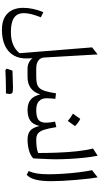

<svg xmlns="http://www.w3.org/2000/svg" viewBox="476 -1268 1067 2060"><g transform="rotate(90 1010.0 -238.5)"><path d="M564.5 -752 598.1 -169.9Q603 -135.7 632.6 -114.5Q662.1 -93.3 715.3 -93.3H715.8V0H715.3Q681.2 0 651.9 -14.6Q622.6 -29.3 605 -53.7L607.4 -6.3Q611.8 85.4 575.2 148.2Q538.6 210.9 468.3 242.9Q397.9 274.9 300.3 274.9Q215.3 274.9 163.3 244.1Q111.3 213.4 87.9 162.1Q64.5 110.8 64.5 49.8Q64.5 -8.3 76.9 -63Q89.4 -117.7 110.8 -169.9L166 -142.6Q144 -86.4 132.8 -43.2Q121.6 0 121.6 38.1Q121.6 111.8 172.1 145.3Q222.7 178.7 323.7 178.7Q399.4 178.7 455.6 156.2Q511.7 133.8 551.3 86.4L488.8 -692.4Z M931.6 231.9Q845.7 231.9 731.9 237.8Q726.6 231.9 716.8 223.1Q722.2 207 727.8 191.9Q733.4 176.8 738.3 161.6Q870.6 156.2 917.2 156.2Q963.9 156.2 976.1 163.6Q988.3 170.9 988.3 191.2Q988.3 211.4 982.4 231.9ZM715.8 0Q699.7 0 699.7 -32.7V-60.5Q699.7 -93.3 715.8 -93.3H804.7Q851.6 -93.3 881.3 -101.8Q911.1 -110.4 929.4 -133.1Q947.8 -155.8 959.5 -197.5Q971.2 -239.3 981.9 -305.2L1041 -298.3Q1038.1 -270.5 1036.4 -247.1Q1034.7 -223.6 1034.7 -204.1Q1034.7 -152.8 1065.2 -123Q1095.7 -93.3 1160.6 -93.3H1161.1V0H1160.6Q1089.8 0 1050 -33.2Q1010.3 -66.4 993.7 -135.3Q971.2 -67.9 925 -33.9Q878.9 0 804.7 0Z M1254.9 -565.4Q1290 -552.2 1333.5 -509.8Q1319.8 -490.2 1306.2 -471.2Q1292.5 -452.1 1277.8 -432.1Q1244.1 -462.9 1200.2 -486.8Q1214.4 -506.8 1227.8 -525.9Q1241.2 -544.9 1254.9 -565.4ZM1161.1 0Q1145 0 1145 -32.7V-60.5Q1145 -93.3 1161.1 -93.3Q1235.4 -93.3 1266.1 -117.2Q1296.9 -141.1 1296.9 -197.3Q1296.9 -216.3 1293.5 -246.6Q1290 -276.9 1285.6 -295.4L1344.2 -309.1Q1357.9 -224.1 1373 -177.2Q1388.2 -130.4 1412.8 -111.8Q1437.5 -93.3 1478 -93.3H1478.5V0H1478Q1417 0 1382.8 -28.3Q1348.6 -56.6 1332 -129.9Q1317.9 -60.5 1275.9 -30.3Q1233.9 0 1161.1 0Z M1651.4 -752.4Q1664.6 -688 1672.9 -608.4Q1681.2 -528.8 1685.3 -448.5Q1689.5 -368.2 1689.5 -300.3Q1689.5 -288.1 1688.7 -260.3Q1688 -232.4 1686.5 -197Q1685.1 -161.6 1683.3 -125.7Q1681.6 -89.8 1679.7 -62Q1649.4 -30.8 1593.8 -15.4Q1538.1 0 1478.5 0Q1462.4 0 1462.4 -32.7V-60.5Q1462.4 -93.3 1478.5 -93.3Q1518.1 -93.3 1556.9 -97.7Q1595.7 -102.1 1622.1 -114.3Q1622.1 -213.4 1618.2 -319.1Q1614.3 -424.8 1604 -523.9Q1593.8 -623 1574.2 -702.6Z M1883.3 -752Q1890.6 -713.9 1897.7 -651.9Q1904.8 -589.8 1910.9 -518.1Q1917 -446.3 1920.7 -377.2Q1924.3 -308.1 1924.3 -255.9Q1924.3 -149.4 1907.2 -84.5Q1890.1 -19.5 1855.5 8.8L1815.9 -11.7Q1834.5 -54.7 1842.3 -104.2Q1850.1 -153.8 1850.1 -231.9Q1850.1 -303.7 1844.5 -386.5Q1838.9 -469.2 1829.1 -549.3Q1819.3 -629.4 1806.6 -692.4Z"/></g></svg>

Font: Pinar-DS2-FD Regular
Style: Regular
Weight: 400
Designer: Amin Abedi
Version: Version 2.000